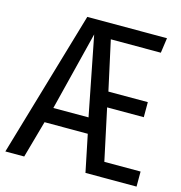

<svg xmlns="http://www.w3.org/2000/svg" viewBox="-115 -782 825 875"><g transform="rotate(15 297.5 -344.5)"><path d="M126 -175 77 0H-12L190 -689H566L556 -618H320L371 -385H557V-314H384L436 -71H607V0H366L330 -175ZM314 -248 241 -620 148 -248Z"/></g></svg>

Font: FiraDG Mono
Style: Regular
Weight: 400
Designer: Carrois Corporate & Edenspiekermann AG
Foundry: Carrois Corporate GbR & Edenspiekermann AG
Version: Version 3.206